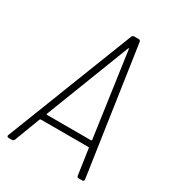

<svg xmlns="http://www.w3.org/2000/svg" viewBox="-171 -796 806 892"><g transform="rotate(30 231.5 -350.0)"><path d="M381 -8 361 -146Q361 -149 357 -149H103Q99 -149 97 -146L45 -9Q41 0 33 0H15Q10 0 7.5 -3Q5 -6 7 -11L273 -692Q276 -700 285 -700H309Q317 -700 319 -692L419 -11V-8Q419 0 409 0H391Q383 0 381 -8ZM116 -182H351Q353 -182 354.5 -183Q356 -184 356 -186L292 -638Q291 -640 290 -640Q289 -640 288 -638L113 -186Q112 -185 113 -183.5Q114 -182 116 -182Z"/></g></svg>

Font: Barlow Semi Condensed ExLight
Style: Italic
Weight: 275
Width: 4
Italic angle: -7°
Designer: Jeremy Tribby
Foundry: Tribby Type
Version: Version 1.408